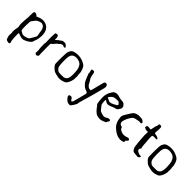

<svg xmlns="http://www.w3.org/2000/svg" viewBox="209 -1851 3251 3251"><g transform="rotate(45 1834.0 -225.5)"><path d="M411.6 -230Q413.6 -234.4 413.6 -242.2Q413.6 -254.9 408.7 -276.9L405.8 -291L402.8 -304.2Q399.4 -318.4 399.4 -323.7Q397.5 -377 370.1 -417Q358.4 -433.6 334.5 -442.4Q319.3 -448.2 306.2 -448.2Q298.3 -448.2 291 -446.3Q218.3 -427.7 194.8 -385.7Q185.1 -368.7 172.9 -357.9Q157.2 -344.2 154.8 -316.9L151.9 -271L149.9 -225.6Q150.4 -225.6 150.9 -203.1Q151.4 -184.1 151.4 -165.5Q151.4 -131.8 157.7 -122.6Q163.6 -112.8 194.3 -96.7L200.7 -93.3L207.5 -90.3Q218.8 -82.5 238.8 -82.5Q258.3 -82.5 286.1 -89.8Q341.3 -105 352.5 -126.5Q355.5 -132.8 363.3 -145L370.6 -156.7L378.4 -169.4Q399.9 -203.6 411.6 -230ZM435.5 -426.3Q465.8 -378.4 465.8 -305.7Q465.8 -298.3 465.3 -290.5Q462.4 -218.8 439.5 -159.7Q429.2 -139.6 426.8 -123Q424.3 -104.5 381.3 -74.2Q368.2 -65.4 351.1 -56.2Q338.9 -49.3 327.6 -44.4Q299.3 -27.3 263.2 -27.3Q249.5 -27.3 234.9 -31.2Q219.2 -35.2 197.3 -42.5L178.2 -49.3L158.2 -55.7L155.3 -46.4Q153.3 -40.5 153.3 -36.6Q154.3 73.7 162.6 124Q163.1 128.4 166 135.3L170.9 147Q173.8 154.8 173.8 161.6Q173.8 167 171.9 171.4Q166 185.1 149.9 185.5Q138.7 185.5 112.3 178.2Q95.7 171.4 89.8 164.1Q85 158.2 81.5 147L79.1 137.2L76.2 127.9Q66.9 104.5 66.9 81.1V76.7Q67.4 66.9 67.9 62.5L68.4 59.1L68.8 57.1Q69.3 52.7 69.3 37.6L69.8 32.2L69.3 26.9Q64.5 7.8 64.5 -13.7Q64.5 -26.9 66.4 -41.5Q67.9 -52.2 72.3 -74.7L75.2 -92.3L78.1 -110.4L79.6 -122.6Q79.6 -129.4 78.1 -134.8Q70.3 -161.6 70.3 -197.3L71.3 -229L72.8 -260.7Q73.2 -277.8 76.2 -306.2L80.1 -351.6L80.6 -377.9V-403.8L82.5 -456.5L83.5 -466.3L84 -470.2Q84.5 -472.7 84.5 -476.1Q85.4 -490.2 98.1 -495.6Q103 -497.6 108.4 -497.6Q115.7 -497.6 133.3 -492.7Q137.2 -490.2 140.6 -488.8L143.1 -487.3L146 -486.3Q151.9 -482.9 162.6 -472.2L166 -468.8L169.9 -464.4L195.8 -475.6L221.7 -485.8Q258.8 -499.5 294.4 -499.5Q326.2 -499.5 356.9 -488.8Q407.2 -471.2 435.5 -426.3Z M625 0Q621.1 0 608.9 -6.8Q594.7 -17.1 594.7 -22.9L596.2 -37.1Q598.6 -55.7 598.6 -65.4Q598.6 -73.2 597.7 -79.6Q588.9 -127 588.9 -222.7Q588.9 -232.9 588.4 -234.4Q594.2 -252 594.2 -275.4L592.8 -315.4L591.3 -396Q591.3 -425.8 595.2 -486.3Q595.7 -490.7 608.4 -495.6Q619.1 -499.5 625.5 -499.5H637.7Q646.5 -497.6 654.8 -494.6L658.7 -482.4Q668.5 -459 668.5 -447.8Q668 -437.5 668 -422.9Q668 -413.1 667.5 -408.2Q668 -407.7 668.9 -407.7Q676.8 -407.7 701.7 -431.2Q705.6 -434.6 708.5 -438L717.3 -445.8L731.9 -455.1L746.1 -464.8Q770.5 -485.4 778.6 -488Q786.6 -490.7 804.2 -490.7L817.4 -490.2Q821.3 -491.2 825.2 -491.2Q839.8 -491.2 855.5 -479Q877 -467.3 889.2 -439.9Q877.4 -425.3 872.6 -425.3Q868.2 -425.3 858.9 -428.5Q849.6 -431.6 839.8 -436.5Q836.4 -438 832 -438Q826.2 -438 815.4 -437Q806.6 -436.5 790 -424.8Q777.3 -416 771.5 -409.7Q758.8 -394.5 740.2 -385.3Q688.5 -320.3 664.6 -308.1Q662.6 -279.8 662.6 -240.2Q662.6 -205.6 664.1 -162.6Q664.6 -141.1 664.6 -109.4Q664.6 -87.9 665 -74.7L668 -33.2Q668 -24.9 657.7 -13.7Q647.5 -2.4 638.2 -0.5Z M1287.1 -113.3Q1302.7 -148.4 1302.7 -205.6Q1302.7 -220.2 1301.8 -236.8L1299.8 -266.1L1297.4 -295.4Q1294.4 -328.6 1286.1 -352.5Q1258.3 -434.6 1177.7 -446.3L1167.5 -447.8Q1153.8 -450.2 1140.6 -450.2Q1118.2 -450.2 1097.7 -443.4Q1063.5 -431.6 1048.3 -403.8Q1035.6 -381.8 1032.2 -350.6Q1031.2 -338.4 1030.3 -322.8L1029.3 -294.9Q1028.8 -279.8 1028.8 -263.7Q1028.8 -212.9 1035.6 -152.3Q1041.5 -96.7 1099.6 -66.4Q1107.9 -62.5 1163.1 -62H1177.2Q1217.8 -62 1227.5 -64Q1254.4 -70.8 1271 -88.9Q1277.3 -94.7 1282.2 -102.5L1285.2 -108.4Q1286.1 -110.4 1287.1 -113.3ZM1373.5 -226.1Q1373.5 -206.1 1371.1 -182.1Q1373 -180.2 1373 -174.3Q1373 -168 1371.1 -157.7Q1367.2 -136.2 1358.9 -111.3Q1335.4 -44.9 1301.3 -22Q1237.3 6.3 1187 6.3Q1176.3 6.3 1165.5 4.9Q1125.5 -0.5 1069.8 -17.1Q1040 -25.9 1002.9 -63.5Q962.4 -103.5 962.4 -134.3V-135.7Q962.4 -142.1 961.4 -188.5Q961.4 -211.4 960.9 -228.5V-272.9Q961.9 -389.6 974.1 -421.4Q990.7 -462.9 1016.1 -479Q1038.6 -493.7 1089.8 -500.5Q1111.8 -503.4 1132.8 -503.4Q1219.7 -503.4 1298.8 -453.6Q1335.9 -430.2 1353.5 -370.1L1359.9 -349.6L1365.2 -328.6Q1368.2 -312.5 1368.2 -298.8Q1368.2 -292.5 1367.7 -286.6V-282.7Q1367.7 -279.3 1368.2 -276.9Q1373.5 -255.9 1373.5 -226.1Z M1825.2 -494.6Q1843.8 -476.1 1843.8 -446.8Q1843.8 -433.1 1839.4 -416.5Q1805.2 -283.7 1785.2 -210.4L1766.6 -144L1747.6 -78.1L1735.8 -40.5Q1729 -18.1 1725.6 -2.4L1720.7 16.1L1714.8 34.7Q1708 58.1 1706.1 72.3L1705.6 77.6L1706.1 83.5Q1706.1 90.3 1704.6 93.3L1691.4 116.7L1677.7 141.1Q1661.1 168.9 1646 185.5Q1634.3 198.7 1618.2 198.7H1616.2Q1579.1 196.8 1553.7 177.7Q1532.7 162.6 1505.9 124Q1498.5 113.8 1498.5 103.5Q1498.5 94.2 1503.9 85L1507.3 82.5L1510.7 80.6Q1524.9 75.7 1536.1 75.7Q1564.9 75.7 1578.1 106.9Q1579.6 110.8 1583.5 114.7L1590.8 122.1L1593.3 125L1595.7 128.9Q1598.6 132.3 1602.1 132.3Q1604 132.3 1605.5 131.8Q1619.1 126.5 1627 104.5Q1629.9 97.2 1632.3 85.4L1634.8 76.2L1636.7 67.9Q1645 37.6 1658.7 -16.1L1680.2 -100.1L1683.6 -112.3L1686.5 -124.5Q1688 -131.8 1688 -138.2Q1688 -144.5 1686.5 -150.4Q1682.1 -159.7 1661.1 -168.5L1638.7 -177.2L1616.2 -186.5Q1592.3 -195.8 1545.9 -249.5Q1537.1 -259.8 1515.1 -307.6Q1493.2 -356.4 1486.3 -381.3Q1475.6 -395.5 1475.6 -417.5V-435.5Q1474.1 -446.3 1469.7 -456.5Q1467.3 -461.9 1465.8 -471.7L1464.4 -480L1463.4 -487.8Q1473.1 -496.6 1490.7 -499Q1496.6 -500 1502 -500Q1512.2 -500 1519 -496.1Q1523.9 -493.2 1527.3 -485.4L1529.8 -478L1531.7 -471.2Q1534.7 -459 1539.1 -437L1542 -419.9L1545.4 -402.8Q1554.7 -364.3 1572.8 -345.7Q1589.4 -319.8 1599.1 -300.3L1605.5 -287.6Q1608.9 -280.8 1609.9 -278.3Q1616.2 -266.6 1648.4 -240.2Q1656.2 -233.9 1671.9 -231.9L1685.5 -230.5Q1694.8 -229.5 1700.7 -228L1708.5 -249L1715.3 -270.5L1766.1 -469.2Q1773.9 -500 1800.8 -500H1803.2Q1809.1 -499.5 1814 -497.6L1818.8 -495.6Q1821.8 -495.1 1825.2 -494.6Z M2000 -365.2Q1996.1 -359.9 1995.1 -356Q1994.6 -354 1994.6 -352.5Q1994.6 -348.1 1997.1 -344.2H1998Q2003.4 -344.2 2013.2 -340.3L2022.9 -335.4L2033.7 -329.6Q2061 -315.9 2070.8 -315.9H2071.8Q2110.4 -320.3 2135.3 -334.5L2160.6 -348.6L2185.5 -362.8L2194.3 -366.7Q2199.2 -369.1 2201.2 -372.6Q2206.5 -382.3 2206.5 -389.2Q2206.5 -391.1 2206.1 -392.6Q2205.1 -395.5 2203.1 -397.9L2199.7 -402.3Q2176.8 -431.2 2157.7 -431.2H2157.2L2121.6 -430.7Q2101.1 -430.2 2086.4 -428.2Q2039.1 -422.4 2000 -365.2ZM2296.9 -90.8Q2296.9 -88.9 2296.4 -86.9Q2294.4 -74.7 2285.2 -64L2280.3 -58.1Q2277.3 -54.7 2276.9 -52.2Q2275.4 -38.6 2266.6 -31.2Q2263.2 -28.8 2257.8 -26.4L2248.5 -22.5L2230 -14.2L2211.4 -6.8Q2182.1 4.9 2155.3 4.9H2149.4Q2120.6 3.4 2089.4 -4.9Q2055.7 -13.7 2013.2 -60.5L2002.4 -72.8L1992.2 -85.4Q1978 -102.1 1968.8 -116.7Q1946.3 -136.7 1941.9 -153.8Q1935.5 -181.6 1931.6 -230.5Q1931.2 -238.3 1930.7 -247.6Q1930.2 -253.9 1929.7 -262.2Q1929.2 -276.4 1928.7 -277.3L1928.2 -285.6V-293.9Q1929.2 -377.9 1972.7 -444.3Q1999 -496.1 2044.9 -502Q2057.1 -503.4 2068.4 -503.4Q2095.2 -503.4 2117.7 -494.6Q2133.8 -488.3 2155.3 -484.9L2173.8 -481.9L2192.9 -479.5L2208.5 -478L2224.1 -476.1Q2251 -472.7 2266.1 -451.7Q2270 -445.8 2273.4 -442.9Q2290.5 -429.2 2290.5 -403.3Q2290.5 -395 2288.6 -384.8Q2287.6 -378.9 2285.6 -374Q2282.7 -367.7 2279.8 -365.7Q2273.4 -361.3 2267.6 -349.1L2263.2 -339.4Q2260.7 -334 2257.8 -331.1Q2244.1 -315.9 2215.3 -308.6L2203.6 -306.2L2191.9 -303.2Q2178.7 -299.8 2169.4 -294.9Q2138.7 -279.3 2099.6 -268.1Q2087.4 -264.6 2075.2 -264.6Q2046.4 -264.6 2022.9 -283.7L2013.2 -290.5L2003.4 -296.9Q1999 -295.4 1997.1 -291.5L1996.1 -287.6L1995.6 -283.7Q1995.1 -276.4 1995.1 -268.1Q1995.1 -256.8 1996.1 -244.1L2001 -205.1Q2003.4 -188 2015.6 -174.3L2065.4 -112.8L2071.3 -106Q2074.7 -102.1 2077.6 -101.1L2098.1 -93.3L2119.1 -85.4Q2143.1 -76.7 2161.6 -74.7Q2165 -74.2 2168.9 -74.2Q2192.9 -74.2 2214.8 -88.4L2221.7 -92.3L2228.5 -97.2Q2240.7 -107.9 2257.8 -107.9H2260.7L2267.6 -108.4L2274.4 -109.9Q2276.4 -110.4 2278.3 -110.4Q2284.2 -110.4 2287.6 -107.9Q2296.9 -102.1 2296.9 -90.8Z M2758.3 -80.1 2738.3 -59.1 2728.5 -48.8 2718.8 -39.1Q2723.6 -21 2724.6 -16.6L2721.2 -12.7Q2719.2 -10.3 2717.3 -9.3Q2688.5 7.8 2649.4 7.8H2643.1Q2573.2 5.4 2512.7 -37.6L2493.2 -52.2L2474.1 -67.4Q2404.3 -121.6 2386.7 -218.3L2385.7 -225.1Q2379.9 -255.9 2379.9 -275.4Q2379.9 -286.1 2381.3 -293.5Q2385.3 -311 2412.6 -356.4L2424.8 -376.5L2437 -396Q2453.1 -420.4 2461.4 -435.1Q2497.6 -499.5 2579.1 -504.4Q2586.4 -504.9 2595.2 -504.9Q2618.2 -504.9 2649.9 -502Q2674.8 -499.5 2703.6 -472.2Q2709.5 -466.8 2709.5 -459Q2709.5 -453.1 2706.1 -446.3Q2703.1 -440.4 2695.3 -437Q2690.9 -435.1 2686.5 -435.1Q2682.6 -435.1 2679.2 -436.5Q2670.9 -439.5 2660.6 -439.5Q2650.4 -439.5 2637.7 -436.5L2579.1 -424.3Q2542.5 -417 2521.5 -387.7Q2468.3 -315.4 2452.6 -240.2Q2451.7 -234.4 2451.7 -228Q2451.7 -211.4 2460 -193.8Q2465.3 -183.6 2477.1 -177.7Q2483.9 -173.8 2495.1 -169.9L2505.9 -166.5L2517.6 -162.1L2520.5 -153.3L2523.9 -144Q2529.8 -127.4 2545.4 -118.2Q2589.8 -91.3 2634.3 -91.3Q2658.7 -91.3 2683.6 -99.6Q2701.2 -105.5 2717.3 -109.9Q2722.7 -111.3 2727.5 -111.3Q2743.2 -111.3 2752.4 -96.2Q2754.4 -93.3 2755.9 -88.9Z M3090.3 -43Q3097.2 -42.5 3097.2 -35.6V-34.7Q3096.7 -27.3 3090.8 -17.6Q3084.5 -7.8 3076.2 -1.5Q3067.4 4.9 3059.6 4.9H3058.6Q3006.8 0.5 2969.7 -3.9Q2952.1 -6.3 2940.9 -18.6Q2905.3 -56.2 2902.8 -125.5Q2902.3 -132.3 2900.4 -143.6L2897 -161.6Q2894.5 -186 2890.6 -244.6L2889.2 -267.6L2887.7 -290Q2885.7 -314.5 2884.8 -327.6V-347.7L2886.2 -367.2Q2886.7 -374 2886.7 -390.1V-403.3L2887.2 -415.5Q2883.3 -415.5 2880.4 -416.5L2875.5 -417.5Q2872.6 -418 2870.1 -418H2868.2Q2860.8 -417 2854.5 -417Q2832.5 -417 2817.9 -427.2L2810.5 -431.2L2803.2 -434.6Q2794.9 -439.5 2794.9 -445.3Q2794.9 -448.7 2798.3 -452.6Q2803.2 -458 2803.2 -458.5Q2803.2 -459 2802.2 -460.4L2801.8 -462.4L2800.3 -464.8Q2798.8 -468.3 2798.8 -471.2Q2798.8 -481 2814.9 -482.9Q2828.1 -484.9 2836.9 -484.9Q2846.2 -484.9 2850.6 -482.9Q2861.3 -479.5 2874 -479.5Q2881.8 -479.5 2890.6 -481L2893.1 -490.2L2895.5 -500Q2897.5 -512.2 2899.9 -522L2900.9 -526.4L2902.3 -530.8L2905.3 -543.5L2907.2 -556.6L2910.2 -570.3Q2913.6 -585.4 2921.4 -595.7Q2924.3 -600.1 2924.8 -608.4V-622.1Q2925.8 -649.9 2948.7 -649.9Q2955.6 -649.9 2964.4 -647.5Q2968.3 -646.5 2973.6 -643.6L2978.5 -641.1L2983.9 -638.7Q2988.8 -620.1 2988.8 -590.8Q2988.8 -578.6 2987.8 -564Q2987.3 -555.2 2985.8 -545.9L2984.9 -538.6L2983.9 -531.7Q2982.9 -522.5 2982.9 -513.2Q2982.9 -506.3 2983.4 -499L2983.9 -493.2L2984.4 -486.3Q2997.6 -479.5 3023.9 -476.6Q3051.8 -473.6 3079.1 -453.6Q3082 -452.1 3083.5 -447.8Q3084.5 -444.8 3084.5 -442.4V-440.4Q3083.5 -430.7 3069.8 -430.2L3059.6 -429.7L3042.5 -431.2Q3034.7 -432.1 3026.9 -432.1Q3006.3 -432.1 2988.3 -424.3Q2980.5 -417.5 2980.5 -403.3V-353.5Q2981 -324.7 2984.4 -305.7Q2987.3 -291 2988.8 -266.6L2990.2 -244.1L2991.2 -221.2Q2994.6 -162.6 3004.9 -137.7L2998.5 -131.3Q2995.1 -127.9 2993.2 -125Q2984.9 -112.3 2984.9 -99.6Q2984.9 -94.2 2986.3 -88.9Q2992.2 -71.3 3014.2 -61.5L3024.9 -56.6L3036.1 -51.3Q3049.8 -45.4 3059.6 -43.5Q3063 -43 3068.8 -43Z M3519 -113.3Q3534.7 -148.4 3534.7 -205.6Q3534.7 -220.2 3533.7 -236.8L3531.7 -266.1L3529.3 -295.4Q3526.4 -328.6 3518.1 -352.5Q3490.2 -434.6 3409.7 -446.3L3399.4 -447.8Q3385.7 -450.2 3372.6 -450.2Q3350.1 -450.2 3329.6 -443.4Q3295.4 -431.6 3280.3 -403.8Q3267.6 -381.8 3264.2 -350.6Q3263.2 -338.4 3262.2 -322.8L3261.2 -294.9Q3260.7 -279.8 3260.7 -263.7Q3260.7 -212.9 3267.6 -152.3Q3273.4 -96.7 3331.5 -66.4Q3339.8 -62.5 3395 -62H3409.2Q3449.7 -62 3459.5 -64Q3486.3 -70.8 3502.9 -88.9Q3509.3 -94.7 3514.2 -102.5L3517.1 -108.4Q3518.1 -110.4 3519 -113.3ZM3605.5 -226.1Q3605.5 -206.1 3603 -182.1Q3605 -180.2 3605 -174.3Q3605 -168 3603 -157.7Q3599.1 -136.2 3590.8 -111.3Q3567.4 -44.9 3533.2 -22Q3469.2 6.3 3418.9 6.3Q3408.2 6.3 3397.5 4.9Q3357.4 -0.5 3301.8 -17.1Q3272 -25.9 3234.9 -63.5Q3194.3 -103.5 3194.3 -134.3V-135.7Q3194.3 -142.1 3193.4 -188.5Q3193.4 -211.4 3192.9 -228.5V-272.9Q3193.8 -389.6 3206.1 -421.4Q3222.7 -462.9 3248 -479Q3270.5 -493.7 3321.8 -500.5Q3343.8 -503.4 3364.7 -503.4Q3451.7 -503.4 3530.8 -453.6Q3567.9 -430.2 3585.4 -370.1L3591.8 -349.6L3597.2 -328.6Q3600.1 -312.5 3600.1 -298.8Q3600.1 -292.5 3599.6 -286.6V-282.7Q3599.6 -279.3 3600.1 -276.9Q3605.5 -255.9 3605.5 -226.1Z"/></g></svg>

Font: Kurland
Style: Regular
Weight: 400
Designer: GGBot
Version: 0.22